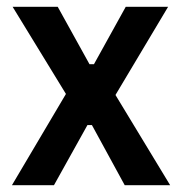

<svg xmlns="http://www.w3.org/2000/svg" viewBox="-20 -542 528 562"><path d="M15 0 173 -267 17 -522H149L242 -354H255L348 -522H472L318 -264L478 0H345L249 -176H236L138 0Z"/></svg>

Font: IBM Plex Sans Cond SmBld
Style: Regular
Weight: 600
Width: 3
Designer: Mike Abbink, Paul van der Laan, Pieter van Rosmalen
Foundry: Bold Monday
Version: Version 1.3